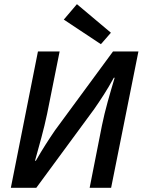

<svg xmlns="http://www.w3.org/2000/svg" viewBox="-20 -901 687 921"><path d="M32 0H154L432 -378C465 -426 492 -466 526 -528H530C508 -454 484 -374 469 -299L410 0H513L644 -654H522L244 -276C212 -229 186 -189 152 -130H148C167 -199 191 -282 206 -355L266 -654H162ZM464 -689 512 -744 349 -881 286 -807Z"/></svg>

Font: Source Sans Pro Semibold
Style: Italic
Weight: 600
Italic angle: -11°
Designer: Paul D. Hunt
Foundry: Adobe Systems Incorporated
Version: Version 3.006;hotconv 1.0.111;makeotfexe 2.5.65597